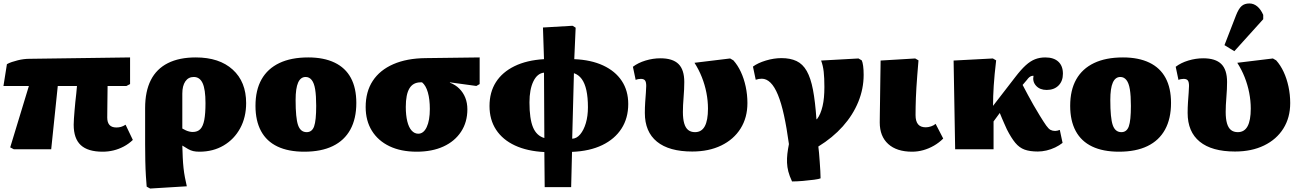

<svg xmlns="http://www.w3.org/2000/svg" viewBox="-27 -863 7506 1110"><path d="M566 14Q481 14 440 -24Q399 -62 399 -142Q399 -157 400.5 -178Q402 -199 404 -223.5Q406 -248 408.5 -273Q411 -298 414 -322.5Q417 -347 418 -366H307L269 0H53L32 -11L140 -366H-7L13 -492Q25 -499 41.5 -504.5Q58 -510 76 -514.5Q94 -519 111 -521Q128 -523 141 -523L725 -531V-377L704 -366H595Q595 -346 594.5 -326Q594 -306 594 -284Q594 -262 593.5 -237.5Q593 -213 593 -183Q593 -155 606 -140.5Q619 -126 646 -126Q660 -126 672.5 -129.5Q685 -133 699 -142L741 -54Q717 -31 688.5 -16Q660 -1 629.5 6.5Q599 14 566 14Z M841 227 821 216Q819 195 816.5 155Q814 115 813 66.5Q812 18 812 -28V-238Q812 -335 845 -400Q878 -465 943.5 -498Q1009 -531 1105 -531Q1241 -531 1318.5 -460.5Q1396 -390 1396 -267Q1396 -185 1361.5 -121.5Q1327 -58 1266 -22Q1205 14 1126 14Q1105 14 1090 10.5Q1075 7 1061 -1Q1047 -9 1028 -21H1027Q1028 17 1029.5 48.5Q1031 80 1034 108Q1037 136 1042 162Q1047 188 1053 214ZM1087 -100Q1115 -100 1131 -116.5Q1147 -133 1154 -169.5Q1161 -206 1161 -267Q1161 -346 1144.5 -382Q1128 -418 1093 -418Q1062 -418 1044.5 -392.5Q1027 -367 1027 -322V-120Q1037 -114 1047 -109.5Q1057 -105 1067.5 -102.5Q1078 -100 1087 -100Z M1732 14Q1640 14 1577 -16Q1514 -46 1482 -105.5Q1450 -165 1450 -251Q1450 -342 1485 -404Q1520 -466 1588 -498.5Q1656 -531 1755 -531Q1845 -531 1907.5 -501Q1970 -471 2001.5 -412.5Q2033 -354 2033 -268Q2033 -177 1998.5 -114Q1964 -51 1897 -18.5Q1830 14 1732 14ZM1746 -99Q1777 -99 1789 -132.5Q1801 -166 1801 -251Q1801 -310 1795 -346.5Q1789 -383 1775 -400.5Q1761 -418 1740 -418Q1711 -418 1696.5 -385.5Q1682 -353 1682 -285Q1682 -181 1696 -140Q1710 -99 1746 -99Z M2382 14Q2291 14 2225 -17.5Q2159 -49 2123 -107Q2087 -165 2087 -244Q2087 -333 2128 -395.5Q2169 -458 2247 -492Q2325 -526 2434 -527L2746 -531V-377L2727 -366L2574 -387V-385Q2606 -373 2628.5 -350.5Q2651 -328 2663 -298Q2675 -268 2675 -231Q2675 -157 2638.5 -101.5Q2602 -46 2536.5 -16Q2471 14 2382 14ZM2391 -90Q2422 -90 2440 -128.5Q2458 -167 2458 -233Q2458 -289 2446.5 -329Q2435 -369 2413 -387H2405Q2361 -387 2340 -352Q2319 -317 2319 -245Q2319 -197 2327.5 -162Q2336 -127 2352.5 -108.5Q2369 -90 2391 -90Z M3122 219 3120 16Q3021 11 2950 -22Q2879 -55 2841 -113Q2803 -171 2803 -250Q2803 -330 2840 -388Q2877 -446 2947.5 -480.5Q3018 -515 3118 -521L3112 -704L3283 -714L3301 -703L3293 -521Q3390 -517 3460 -484.5Q3530 -452 3567.5 -395.5Q3605 -339 3605 -262Q3605 -180 3566 -119.5Q3527 -59 3454.5 -24Q3382 11 3280 15L3275 219ZM3120 -65 3118 -443Q3079 -439 3056.5 -392.5Q3034 -346 3034 -271Q3034 -176 3054.5 -127Q3075 -78 3120 -65ZM3281 -61Q3307 -62 3327.5 -86.5Q3348 -111 3360 -151.5Q3372 -192 3372 -243Q3372 -300 3363 -341Q3354 -382 3336 -406.5Q3318 -431 3291 -440Z M3975 13Q3841 13 3771 -44Q3701 -101 3701 -210Q3701 -241 3703 -271.5Q3705 -302 3707 -327Q3709 -352 3709 -366Q3709 -389 3702 -398Q3695 -407 3678 -407Q3671 -407 3662.5 -405.5Q3654 -404 3648 -401L3632 -477Q3662 -500 3705 -513Q3748 -526 3791 -526Q3862 -526 3895.5 -493Q3929 -460 3929 -389Q3929 -370 3928 -347Q3927 -324 3925 -300.5Q3923 -277 3922 -255.5Q3921 -234 3921 -216Q3921 -176 3928.5 -150Q3936 -124 3951.5 -111.5Q3967 -99 3991 -99Q4029 -99 4047.5 -133Q4066 -167 4066 -235Q4066 -280 4057 -326.5Q4048 -373 4030.5 -417Q4013 -461 3988 -500L4194 -525L4213 -514Q4238 -486 4256 -447.5Q4274 -409 4284 -362.5Q4294 -316 4294 -267Q4294 -183 4254.5 -120Q4215 -57 4143 -22Q4071 13 3975 13Z M4552 186Q4537 154 4530.5 128.5Q4524 103 4523 77.5Q4522 52 4525 26Q4528 0 4534 -30Q4521 -125 4505.5 -196Q4490 -267 4470.5 -314.5Q4451 -362 4427.5 -385Q4404 -408 4377 -408Q4360 -408 4342 -402L4326 -478Q4354 -499 4400.5 -513Q4447 -527 4491 -527Q4542 -527 4578 -510Q4614 -493 4637 -452.5Q4660 -412 4673 -344Q4686 -276 4693 -174H4696Q4707 -188 4715 -207Q4723 -226 4728.5 -249.5Q4734 -273 4736.5 -300.5Q4739 -328 4739 -360Q4739 -413 4735 -448.5Q4731 -484 4720 -513L4936 -525L4955 -514Q4960 -504 4963 -482Q4966 -460 4966 -430Q4966 -350 4935 -274Q4904 -198 4845.5 -132.5Q4787 -67 4704 -16Q4706 -3 4708 20.5Q4710 44 4712 72Q4714 100 4715.5 125.5Q4717 151 4717 168Q4709 172 4679.5 176Q4650 180 4614.5 183Q4579 186 4552 186Z M5246 14Q5157 14 5108 -30.5Q5059 -75 5059 -155Q5059 -172 5059.5 -200.5Q5060 -229 5060.5 -265Q5061 -301 5061.5 -338.5Q5062 -376 5062.5 -411.5Q5063 -447 5063.5 -474Q5064 -501 5064 -513L5264 -525L5283 -514Q5279 -467 5276 -428Q5273 -389 5271 -357Q5269 -325 5268 -297.5Q5267 -270 5266.5 -245.5Q5266 -221 5266 -198Q5266 -162 5280.5 -144.5Q5295 -127 5325 -127Q5340 -127 5356 -132.5Q5372 -138 5382 -147L5426 -62Q5402 -38 5372.5 -21Q5343 -4 5311 5Q5279 14 5246 14Z M5973 13Q5927 13 5896.5 2Q5866 -9 5842.5 -37.5Q5819 -66 5794 -115Q5786 -133 5779 -148.5Q5772 -164 5765.5 -179.5Q5759 -195 5753 -210L5717 -161V0H5495L5486 -513L5713 -525L5732 -514Q5727 -472 5723.5 -435.5Q5720 -399 5718 -367.5Q5716 -336 5715 -307.5Q5714 -279 5714 -251L5843 -418Q5876 -461 5903 -485.5Q5930 -510 5957 -520.5Q5984 -531 6016 -531Q6065 -531 6091.5 -506.5Q6118 -482 6118 -437Q6118 -394 6092.5 -368.5Q6067 -343 6024 -343Q5985 -343 5963 -367Q5941 -391 5948 -425Q5941 -425 5935 -423Q5929 -421 5923 -416Q5917 -411 5909 -400L5885 -372Q5901 -342 5916 -313.5Q5931 -285 5947.5 -256.5Q5964 -228 5984 -195Q6008 -156 6021.5 -137Q6035 -118 6046.5 -112Q6058 -106 6073 -106Q6080 -106 6085.5 -107.5Q6091 -109 6100 -112L6116 -37Q6097 -22 6073 -10.5Q6049 1 6023 7Q5997 13 5973 13Z M6442 14Q6350 14 6287 -16Q6224 -46 6192 -105.5Q6160 -165 6160 -251Q6160 -342 6195 -404Q6230 -466 6298 -498.5Q6366 -531 6465 -531Q6555 -531 6617.5 -501Q6680 -471 6711.5 -412.5Q6743 -354 6743 -268Q6743 -177 6708.5 -114Q6674 -51 6607 -18.5Q6540 14 6442 14ZM6456 -99Q6487 -99 6499 -132.5Q6511 -166 6511 -251Q6511 -310 6505 -346.5Q6499 -383 6485 -400.5Q6471 -418 6450 -418Q6421 -418 6406.5 -385.5Q6392 -353 6392 -285Q6392 -181 6406 -140Q6420 -99 6456 -99Z M7113 13Q6979 13 6909 -44Q6839 -101 6839 -210Q6839 -241 6841 -271.5Q6843 -302 6845 -327Q6847 -352 6847 -366Q6847 -389 6840 -398Q6833 -407 6816 -407Q6809 -407 6800.5 -405.5Q6792 -404 6786 -401L6770 -477Q6800 -500 6843 -513Q6886 -526 6929 -526Q7000 -526 7033.5 -493Q7067 -460 7067 -389Q7067 -370 7066 -347Q7065 -324 7063 -300.5Q7061 -277 7060 -255.5Q7059 -234 7059 -216Q7059 -176 7066.5 -150Q7074 -124 7089.5 -111.5Q7105 -99 7129 -99Q7167 -99 7185.5 -133Q7204 -167 7204 -235Q7204 -280 7195 -326.5Q7186 -373 7168.5 -417Q7151 -461 7126 -500L7332 -525L7351 -514Q7376 -486 7394 -447.5Q7412 -409 7422 -362.5Q7432 -316 7432 -267Q7432 -183 7392.5 -120Q7353 -57 7281 -22Q7209 13 7113 13ZM7109 -567 7052 -602 7119 -775Q7134 -813 7151 -828Q7168 -843 7196 -843Q7221 -843 7241.5 -826Q7262 -809 7276 -777V-752Z"/></svg>

Font: Literata Black
Style: Regular
Weight: 900
Designer: Latin by Veronika Burian and Jose Scaglione. Greek by Irene Vlachou. Cyrillic by Vera Evstafieva.
Foundry: TypeTogether
Version: Version 3.103;gftools[0.9.29]